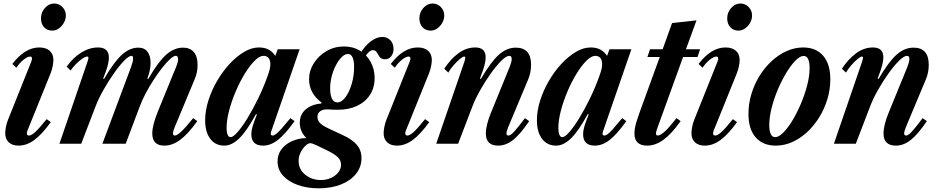

<svg xmlns="http://www.w3.org/2000/svg" viewBox="-20 -798 5208 1066"><path d="M83 10.5Q48 10.5 28.5 -8Q9 -26.5 9 -58.5Q9 -72 12.8 -92.5Q16.5 -113 24.5 -133L153.5 -455.5Q156.5 -462.5 157 -466.8Q157.5 -471 157.5 -474Q157.5 -484 147.5 -484Q133 -484 111.2 -466.8Q89.5 -449.5 70.5 -422L48.5 -443Q83 -488 120.2 -511.2Q157.5 -534.5 198 -534.5Q235.5 -534.5 256 -516Q276.5 -497.5 276.5 -465Q276.5 -452 272.8 -431.8Q269 -411.5 261 -391L132.5 -73Q130 -66.5 129.5 -63.5Q129 -60.5 129 -58Q129 -45.5 141 -45.5Q154.5 -45.5 176.2 -65.5Q198 -85.5 239 -136.5L262 -120Q213.5 -52.5 170.8 -21Q128 10.5 83 10.5ZM270.5 -628Q242 -628 224.8 -646.8Q207.5 -665.5 207.5 -696.5Q207.5 -729 229.5 -753.8Q251.5 -778.5 280.5 -778.5Q307.5 -778.5 326.5 -759Q345.5 -739.5 345.5 -712Q345.5 -691 334.8 -671.8Q324 -652.5 306.8 -640.2Q289.5 -628 270.5 -628Z M892.5 10.5Q825.5 10.5 825.5 -57Q825.5 -80.5 833 -109.8Q840.5 -139 855 -175.5L958 -427Q970 -456.5 968.8 -472.2Q967.5 -488 956 -488Q944 -488 924 -469.8Q904 -451.5 880.2 -421.2Q856.5 -391 832.5 -354Q808.5 -317 788.2 -278.5Q768 -240 755.5 -206L678 0H548.5L708 -427Q713.5 -442 716.2 -452.8Q719 -463.5 719 -472.5Q719 -488 710.5 -488Q695.5 -488 668.8 -460.5Q642 -433 611.5 -389.5Q581 -346 553.5 -297.2Q526 -248.5 510 -206L431 0H310L466 -456Q471.5 -472.5 471 -478.2Q470.5 -484 463.5 -484Q454 -484 437.2 -472.5Q420.5 -461 402.5 -443.2Q384.5 -425.5 372 -406.5L350 -428Q386 -478.5 431.8 -506.5Q477.5 -534.5 524.5 -534.5Q584.5 -534.5 584.5 -478Q584.5 -458 576.8 -429.5Q569 -401 552.5 -361.5L558 -360Q612.5 -454 656.5 -493.8Q700.5 -533.5 747.5 -533.5Q781.5 -533.5 798.8 -511Q816 -488.5 816 -448.5Q816 -428.5 811.5 -406.8Q807 -385 798 -361.5L803.5 -360Q857.5 -454 902 -493.8Q946.5 -533.5 996.5 -533.5Q1035 -533.5 1056 -509Q1077 -484.5 1077 -438Q1077 -417 1072.8 -396Q1068.5 -375 1060 -356L950 -92Q940.5 -69 940.5 -57.2Q940.5 -45.5 950.5 -45.5Q963 -45.5 986.5 -67.5Q1010 -89.5 1052.5 -142L1075.5 -125.5Q1023 -53 980 -21.2Q937 10.5 892.5 10.5Z M1225.5 10.5Q1176 10.5 1147.5 -27.2Q1119 -65 1119 -130Q1119 -183.5 1137 -240.2Q1155 -297 1185.8 -349.5Q1216.5 -402 1255.2 -443.8Q1294 -485.5 1335.8 -510Q1377.5 -534.5 1417 -534.5Q1448 -534.5 1469.8 -523.5Q1491.5 -512.5 1508.5 -488L1522 -524.5H1643.5L1485.5 -67.5Q1482 -57.5 1484 -51.5Q1486 -45.5 1493.5 -45.5Q1501.5 -45.5 1512.2 -53.5Q1523 -61.5 1541.8 -82.2Q1560.5 -103 1592.5 -142L1615.5 -125.5Q1562.5 -51.5 1522.2 -20.5Q1482 10.5 1440.5 10.5Q1375.5 10.5 1375.5 -52.5Q1375.5 -73 1383 -98Q1390.5 -123 1406.5 -162.5L1401 -164Q1350 -70.5 1308.5 -30Q1267 10.5 1225.5 10.5ZM1260 -36.5Q1274.5 -36.5 1299.8 -65.5Q1325 -94.5 1354.5 -142.8Q1384 -191 1412.8 -250Q1441.5 -309 1463 -368.5Q1474 -398 1477.5 -413.2Q1481 -428.5 1481 -441Q1481 -464 1471.2 -476Q1461.5 -488 1443 -488Q1421 -488 1393.8 -460.8Q1366.5 -433.5 1339 -388.8Q1311.5 -344 1288.8 -290.5Q1266 -237 1252 -183.5Q1238 -130 1238 -86.5Q1238 -63.5 1243.8 -50Q1249.5 -36.5 1260 -36.5Z M1981 -502.5Q2008.5 -546.5 2040.5 -569.8Q2072.5 -593 2102 -593Q2130 -593 2147.5 -574.2Q2165 -555.5 2165 -526Q2165 -502.5 2152.2 -485.8Q2139.5 -469 2117.5 -469Q2097 -469 2088 -481.8Q2079 -494.5 2072 -507Q2065 -519.5 2050.5 -519.5Q2040 -519.5 2028.8 -509.8Q2017.5 -500 2003 -478ZM1760.5 201.5Q1808 201.5 1840.8 176Q1873.5 150.5 1873.5 116.5Q1873.5 90.5 1852.5 72Q1831.5 53.5 1792 35L1737 8.5Q1712.5 -3 1703 -3Q1691 -3 1675.8 11.2Q1660.5 25.5 1649.2 47.8Q1638 70 1638 94.5Q1638 143 1675 172.2Q1712 201.5 1760.5 201.5ZM1852.5 -229.5Q1877 -229.5 1898.2 -258.5Q1919.5 -287.5 1932.8 -332.5Q1946 -377.5 1946 -424.5Q1946 -461.5 1937.2 -480Q1928.5 -498.5 1912 -498.5Q1895.5 -498.5 1878 -481.8Q1860.5 -465 1845.8 -437.2Q1831 -409.5 1822 -375.5Q1813 -341.5 1813 -307.5Q1813 -270.5 1823 -250Q1833 -229.5 1852.5 -229.5ZM1749.5 247.5Q1685 247.5 1633.2 229Q1581.5 210.5 1551.2 177Q1521 143.5 1521 98.5Q1521 59.5 1542.8 30.8Q1564.5 2 1600.8 -14.2Q1637 -30.5 1680.5 -31.5Q1644.5 -68.5 1644.5 -115.5Q1644.5 -163 1677.5 -190.8Q1710.5 -218.5 1763.5 -223.5L1766 -228Q1696 -280 1696 -358Q1696 -405.5 1722.2 -447Q1748.5 -488.5 1792.5 -514.2Q1836.5 -540 1890 -540Q1940.5 -540 1978.8 -516.5Q2017 -493 2038.5 -453.2Q2060 -413.5 2060 -364.5Q2060 -311 2034.2 -271.5Q2008.5 -232 1962.5 -210.2Q1916.5 -188.5 1855 -188.5Q1835.5 -188.5 1824.5 -189.2Q1813.5 -190 1805.5 -190.5Q1776.5 -192.5 1759.5 -181.8Q1742.5 -171 1742.5 -148Q1742.5 -132.5 1754.5 -117.5Q1766.5 -102.5 1803.5 -85L1887 -46Q1935.5 -23.5 1961.2 6.2Q1987 36 1987 80Q1987 129 1957 166.8Q1927 204.5 1873.8 226Q1820.5 247.5 1749.5 247.5Z M2184 10.5Q2149 10.5 2129.5 -8Q2110 -26.5 2110 -58.5Q2110 -72 2113.8 -92.5Q2117.5 -113 2125.5 -133L2254.5 -455.5Q2257.5 -462.5 2258 -466.8Q2258.5 -471 2258.5 -474Q2258.5 -484 2248.5 -484Q2234 -484 2212.2 -466.8Q2190.5 -449.5 2171.5 -422L2149.5 -443Q2184 -488 2221.2 -511.2Q2258.5 -534.5 2299 -534.5Q2336.5 -534.5 2357 -516Q2377.5 -497.5 2377.5 -465Q2377.5 -452 2373.8 -431.8Q2370 -411.5 2362 -391L2233.5 -73Q2231 -66.5 2230.5 -63.5Q2230 -60.5 2230 -58Q2230 -45.5 2242 -45.5Q2255.5 -45.5 2277.2 -65.5Q2299 -85.5 2340 -136.5L2363 -120Q2314.5 -52.5 2271.8 -21Q2229 10.5 2184 10.5ZM2371.5 -628Q2343 -628 2325.8 -646.8Q2308.5 -665.5 2308.5 -696.5Q2308.5 -729 2330.5 -753.8Q2352.5 -778.5 2381.5 -778.5Q2408.5 -778.5 2427.5 -759Q2446.5 -739.5 2446.5 -712Q2446.5 -691 2435.8 -671.8Q2425 -652.5 2407.8 -640.2Q2390.5 -628 2371.5 -628Z M2746 10.5Q2677.5 10.5 2677.5 -57Q2677.5 -104 2707 -175L2810 -427Q2821 -455 2821 -470Q2821 -488 2808 -488Q2791 -488 2763.2 -460.5Q2735.5 -433 2704.5 -389.5Q2673.5 -346 2646 -297.2Q2618.5 -248.5 2602.5 -206L2523.5 0H2402L2558.5 -456Q2561 -464.5 2562.2 -469Q2563.5 -473.5 2563.5 -476.5Q2563.5 -484 2557 -484Q2549.5 -484 2532.2 -469.5Q2515 -455 2497.2 -434.5Q2479.5 -414 2469 -395L2446.5 -416.5Q2480.5 -469 2524.5 -501.8Q2568.5 -534.5 2618.5 -534.5Q2676.5 -534.5 2676.5 -479.5Q2676.5 -461 2669.5 -434.2Q2662.5 -407.5 2644.5 -361.5L2650 -360Q2705 -454 2749.2 -493.8Q2793.5 -533.5 2844 -533.5Q2928.5 -533.5 2928.5 -438Q2928.5 -394.5 2912 -356L2801.5 -92Q2797 -81 2794.5 -72Q2792 -63 2792 -57.5Q2792 -45.5 2802.5 -45.5Q2815 -45.5 2835 -67.5Q2855 -89.5 2894.5 -142L2918 -125.5Q2869 -53 2829 -21.2Q2789 10.5 2746 10.5Z M3067.5 10.5Q3018 10.5 2989.5 -27.2Q2961 -65 2961 -130Q2961 -183.5 2979 -240.2Q2997 -297 3027.8 -349.5Q3058.5 -402 3097.2 -443.8Q3136 -485.5 3177.8 -510Q3219.5 -534.5 3259 -534.5Q3290 -534.5 3311.8 -523.5Q3333.5 -512.5 3350.5 -488L3364 -524.5H3485.5L3327.5 -67.5Q3324 -57.5 3326 -51.5Q3328 -45.5 3335.5 -45.5Q3343.5 -45.5 3354.2 -53.5Q3365 -61.5 3383.8 -82.2Q3402.5 -103 3434.5 -142L3457.5 -125.5Q3404.5 -51.5 3364.2 -20.5Q3324 10.5 3282.5 10.5Q3217.5 10.5 3217.5 -52.5Q3217.5 -73 3225 -98Q3232.5 -123 3248.5 -162.5L3243 -164Q3192 -70.5 3150.5 -30Q3109 10.5 3067.5 10.5ZM3102 -36.5Q3116.5 -36.5 3141.8 -65.5Q3167 -94.5 3196.5 -142.8Q3226 -191 3254.8 -250Q3283.5 -309 3305 -368.5Q3316 -398 3319.5 -413.2Q3323 -428.5 3323 -441Q3323 -464 3313.2 -476Q3303.5 -488 3285 -488Q3263 -488 3235.8 -460.8Q3208.5 -433.5 3181 -388.8Q3153.5 -344 3130.8 -290.5Q3108 -237 3094 -183.5Q3080 -130 3080 -86.5Q3080 -63.5 3085.8 -50Q3091.5 -36.5 3102 -36.5Z M3573 10.5Q3502.5 10.5 3502.5 -57Q3502.5 -70.5 3505.2 -86.8Q3508 -103 3514.5 -124.5Q3521 -146 3531.5 -175L3643 -481.5H3574.5L3589 -524.5H3659L3711.5 -670L3847 -685L3788.5 -524.5H3867L3852.5 -481.5H3772.5L3631.5 -92Q3628.5 -84 3626.8 -78.5Q3625 -73 3624 -69.2Q3623 -65.5 3622.5 -62.8Q3622 -60 3622 -57.5Q3622 -45.5 3632 -45.5Q3646.5 -45.5 3671.8 -68.8Q3697 -92 3736 -142L3759 -125.5Q3708.5 -54.5 3663.8 -22Q3619 10.5 3573 10.5Z M3893 10.5Q3858 10.5 3838.5 -8Q3819 -26.5 3819 -58.5Q3819 -72 3822.8 -92.5Q3826.5 -113 3834.5 -133L3963.5 -455.5Q3966.5 -462.5 3967 -466.8Q3967.5 -471 3967.5 -474Q3967.5 -484 3957.5 -484Q3943 -484 3921.2 -466.8Q3899.5 -449.5 3880.5 -422L3858.5 -443Q3893 -488 3930.2 -511.2Q3967.5 -534.5 4008 -534.5Q4045.5 -534.5 4066 -516Q4086.5 -497.5 4086.5 -465Q4086.5 -452 4082.8 -431.8Q4079 -411.5 4071 -391L3942.5 -73Q3940 -66.5 3939.5 -63.5Q3939 -60.5 3939 -58Q3939 -45.5 3951 -45.5Q3964.5 -45.5 3986.2 -65.5Q4008 -85.5 4049 -136.5L4072 -120Q4023.5 -52.5 3980.8 -21Q3938 10.5 3893 10.5ZM4080.5 -628Q4052 -628 4034.8 -646.8Q4017.5 -665.5 4017.5 -696.5Q4017.5 -729 4039.5 -753.8Q4061.5 -778.5 4090.5 -778.5Q4117.5 -778.5 4136.5 -759Q4155.5 -739.5 4155.5 -712Q4155.5 -691 4144.8 -671.8Q4134 -652.5 4116.8 -640.2Q4099.5 -628 4080.5 -628Z M4287 10.5Q4216 10.5 4175.8 -35.2Q4135.5 -81 4135.5 -165Q4135.5 -222 4151.8 -276Q4168 -330 4197 -376.8Q4226 -423.5 4264.5 -459Q4303 -494.5 4347.8 -514.5Q4392.5 -534.5 4439.5 -534.5Q4510.5 -534.5 4550.2 -488.5Q4590 -442.5 4590 -358Q4590 -302 4573.8 -248Q4557.5 -194 4528.8 -147.2Q4500 -100.5 4461.8 -65Q4423.5 -29.5 4379 -9.5Q4334.5 10.5 4287 10.5ZM4283.5 -36.5Q4304 -36.5 4329.2 -62Q4354.5 -87.5 4380 -129.8Q4405.5 -172 4427 -223Q4448.5 -274 4461.8 -325.5Q4475 -377 4475 -420.5Q4475 -451.5 4467 -469.5Q4459 -487.5 4442.5 -487.5Q4422 -487.5 4396.8 -462Q4371.5 -436.5 4345.8 -394Q4320 -351.5 4298.5 -300.8Q4277 -250 4264 -198.2Q4251 -146.5 4251 -103.5Q4251 -72.5 4259 -54.5Q4267 -36.5 4283.5 -36.5Z M4954 10.5Q4885.5 10.5 4885.5 -57Q4885.5 -104 4915 -175L5018 -427Q5029 -455 5029 -470Q5029 -488 5016 -488Q4999 -488 4971.2 -460.5Q4943.5 -433 4912.5 -389.5Q4881.5 -346 4854 -297.2Q4826.5 -248.5 4810.5 -206L4731.5 0H4610L4766.5 -456Q4769 -464.5 4770.2 -469Q4771.5 -473.5 4771.5 -476.5Q4771.5 -484 4765 -484Q4757.5 -484 4740.2 -469.5Q4723 -455 4705.2 -434.5Q4687.5 -414 4677 -395L4654.5 -416.5Q4688.5 -469 4732.5 -501.8Q4776.5 -534.5 4826.5 -534.5Q4884.5 -534.5 4884.5 -479.5Q4884.5 -461 4877.5 -434.2Q4870.5 -407.5 4852.5 -361.5L4858 -360Q4913 -454 4957.2 -493.8Q5001.5 -533.5 5052 -533.5Q5136.5 -533.5 5136.5 -438Q5136.5 -394.5 5120 -356L5009.5 -92Q5005 -81 5002.5 -72Q5000 -63 5000 -57.5Q5000 -45.5 5010.5 -45.5Q5023 -45.5 5043 -67.5Q5063 -89.5 5102.5 -142L5126 -125.5Q5077 -53 5037 -21.2Q4997 10.5 4954 10.5Z"/></svg>

Font: Libre Caslon Condensed
Style: Italic
Weight: 400
Italic angle: -22.583°
Designer: Pablo Impallari, Rodrigo Fuenzalida, Katja Schimmel, Ertekin Erdin
Foundry: Pablo Impallari, Rodrigo Fuenzalida
Version: Version 2.000;gftools[0.9.33]